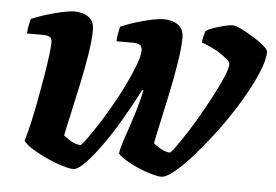

<svg xmlns="http://www.w3.org/2000/svg" viewBox="-42 -555 878 611"><g transform="rotate(5 397.0 -250.0)"><path d="M212 0Q200 0 177 -7Q154 -14 128.5 -25.5Q103 -37 81.5 -50Q60 -63 50 -76Q57 -98 65 -133Q73 -168 80.5 -208Q88 -248 94.5 -286.5Q101 -325 104.5 -354Q108 -383 108 -396Q108 -409 100 -413Q92 -417 78 -417H28Q28 -430 31 -443Q34 -456 36 -464Q51 -471 77.5 -479.5Q104 -488 131 -494Q158 -500 172 -500Q200 -500 218 -487Q236 -474 236 -447Q236 -415 228.5 -368Q221 -321 210 -269.5Q199 -218 189 -174Q179 -130 174 -104Q184 -96 193.5 -90Q203 -84 212 -81Q221 -78 228 -78Q231 -78 244.5 -96Q258 -114 277.5 -144Q297 -174 317.5 -209.5Q338 -245 355.5 -281Q373 -317 384.5 -347.5Q396 -378 396 -395Q396 -408 388 -412.5Q380 -417 365 -417H314Q314 -431 317 -444Q320 -457 321 -464Q336 -471 361.5 -479.5Q387 -488 414 -494Q441 -500 458 -500Q486 -500 504 -487Q522 -474 522 -447Q522 -416 514.5 -368.5Q507 -321 496.5 -270.5Q486 -220 476 -175.5Q466 -131 461 -104Q470 -97 479.5 -91Q489 -85 498 -82Q507 -79 513 -79Q517 -79 530 -97Q543 -115 562 -144Q581 -173 601 -208Q621 -243 638.5 -276.5Q656 -310 667 -336.5Q678 -363 678 -376Q678 -382 669.5 -389.5Q661 -397 648 -406Q635 -415 618.5 -423Q602 -431 585 -437Q585 -445 588.5 -458.5Q592 -472 593 -474Q601 -480 618.5 -486Q636 -492 652.5 -496Q669 -500 677 -500Q687 -500 705.5 -491Q724 -482 744.5 -469.5Q765 -457 779.5 -444.5Q794 -432 794 -426Q794 -398 776 -356Q758 -314 729.5 -266Q701 -218 666.5 -171Q632 -124 598 -85Q564 -46 536.5 -23Q509 0 493 0Q481 0 460.5 -6Q440 -12 418 -21.5Q396 -31 378 -42Q360 -53 353 -62Q355 -80 366.5 -113Q378 -146 391 -187Q404 -228 413 -269L409 -270Q384 -221 356 -173Q328 -125 300 -86Q272 -47 249 -23.5Q226 0 212 0Z"/></g></svg>

Font: Texturina 12pt ExtraBold
Style: Italic
Weight: 800
Italic angle: -11°
Designer: Guillermo Torres Carreño
Foundry: Omnibus-Type
Version: Version 1.002